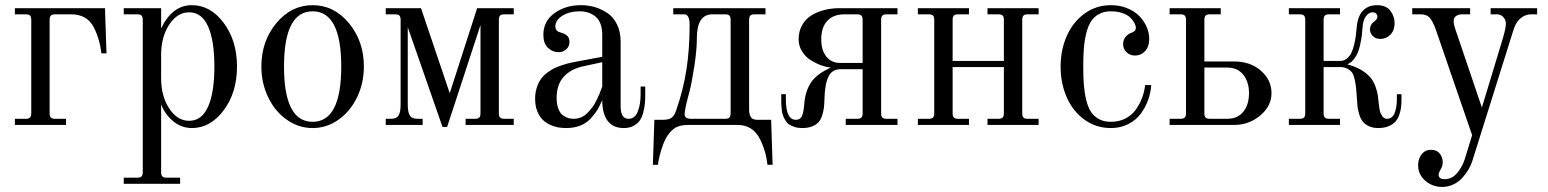

<svg xmlns="http://www.w3.org/2000/svg" viewBox="-20 -488 6048 750"><path d="M38.1 0V-23.9H80.1Q92.3 -23.9 97.2 -28.8Q102.1 -33.7 102.1 -45.9V-410.2Q102.1 -422.4 97.2 -427.2Q92.3 -432.1 80.1 -432.1H38.1V-456.1H390.1L396 -279.8H376Q370.1 -334 346.2 -381.8Q319.8 -432.1 257.8 -432.1H195.8Q183.6 -432.1 178.7 -427.2Q173.8 -422.4 173.8 -410.2V-45.9Q173.8 -33.7 178.7 -28.8Q183.6 -23.9 195.8 -23.9H237.8V0Z M718.8 -439.9Q672.4 -439.9 640.9 -391.6Q609.4 -343.3 609.4 -273.9V-182.1Q609.4 -112.8 640.9 -64.5Q672.4 -16.1 718.8 -16.1Q768.1 -16.1 792.7 -71Q817.4 -126 817.4 -228Q817.4 -330.1 792.7 -385Q768.1 -439.9 718.8 -439.9ZM729.5 -467.8Q802.2 -467.8 854 -398.4Q905.8 -329.1 905.8 -228Q905.8 -127 854 -57.4Q802.2 12.2 729.5 12.2Q689 12.2 656.7 -14.4Q624.5 -41 609.4 -80.1V184.1Q609.4 196.3 614.3 201.2Q619.1 206.1 631.3 206.1H683.6V230H463.4V206.1H515.6Q527.8 206.1 532.7 201.2Q537.6 196.3 537.6 184.1V-410.2Q537.6 -422.4 532.7 -427.2Q527.8 -432.1 515.6 -432.1H463.4V-456.1H609.4V-377Q652.8 -467.8 729.5 -467.8Z M1313 -228Q1313 -443.8 1201.2 -443.8Q1089.4 -443.8 1089.4 -228Q1089.4 -12.2 1201.2 -12.2Q1313 -12.2 1313 -228ZM1401.4 -228Q1401.4 -163.1 1374.8 -107.9Q1348.1 -52.7 1302 -20.3Q1255.9 12.2 1201.2 12.2Q1146.5 12.2 1100.3 -20.3Q1054.2 -52.7 1027.6 -107.9Q1001 -163.1 1001 -228Q1001 -327.1 1059.3 -397.5Q1117.7 -467.8 1201.2 -467.8Q1284.7 -467.8 1343 -397.5Q1401.4 -327.1 1401.4 -228Z M1486.8 0V-23.9H1506.8Q1529.3 -23.9 1537.1 -37.4Q1544.9 -50.8 1544.9 -78.1V-410.2Q1544.9 -422.4 1540 -427.2Q1535.2 -432.1 1522.9 -432.1H1486.8V-456.1H1624.5L1736.8 -124L1843.8 -456.1H1986.8V-432.1H1950.7Q1938.5 -432.1 1933.6 -427.2Q1928.7 -422.4 1928.7 -410.2V-45.9Q1928.7 -33.7 1933.6 -28.8Q1938.5 -23.9 1950.7 -23.9H1986.8V0H1798.8V-23.9H1835Q1847.2 -23.9 1852.1 -28.8Q1856.9 -33.7 1856.9 -45.9V-390.1L1726.6 7.8H1708.5L1572.8 -381.8V-78.1Q1572.8 -50.8 1580.6 -37.4Q1588.4 -23.9 1610.8 -23.9H1630.9V0Z M2332.5 -245.1 2258.3 -229Q2210 -218.8 2182.1 -188.2Q2154.3 -157.7 2154.3 -106Q2154.3 -80.1 2161.4 -62.3Q2168.5 -44.4 2179.9 -36.9Q2191.4 -29.3 2200.7 -26.6Q2210 -23.9 2220.2 -23.9Q2235.4 -23.9 2249.3 -29.5Q2263.2 -35.2 2273.9 -46.1Q2284.7 -57.1 2293.2 -68.1Q2301.8 -79.1 2309.8 -95.7Q2317.9 -112.3 2322.3 -123Q2326.7 -133.8 2332.5 -149.9ZM2500.5 -149.9V-120.1Q2500.5 -98.1 2498.8 -81.1Q2497.1 -64 2491.9 -45.7Q2486.8 -27.3 2477.8 -15.4Q2468.8 -3.4 2453.1 4.4Q2437.5 12.2 2416.5 12.2Q2374.5 12.2 2353.5 -16.1Q2332.5 -44.4 2332.5 -97.2Q2323.2 -74.7 2313.2 -58.3Q2303.2 -42 2286.9 -24.4Q2270.5 -6.8 2246.3 2.7Q2222.2 12.2 2191.4 12.2Q2174.8 12.2 2158.9 9.3Q2143.1 6.3 2126.5 -1.7Q2109.9 -9.8 2097.9 -22.2Q2085.9 -34.7 2078.1 -55.2Q2070.3 -75.7 2070.3 -102.1Q2070.3 -125 2076.4 -144.3Q2082.5 -163.6 2091.6 -177.2Q2100.6 -190.9 2115.5 -202.4Q2130.4 -213.9 2143.8 -220.7Q2157.2 -227.5 2176.3 -233.6Q2195.3 -239.7 2208.5 -242.7Q2221.7 -245.6 2240.2 -249L2332.5 -266.1V-351.1Q2332.5 -399.9 2307.6 -421.9Q2282.7 -443.8 2243.7 -443.8Q2205.1 -443.8 2177.2 -426.8Q2149.4 -409.7 2149.4 -384.8Q2149.4 -366.7 2167.5 -361.8Q2174.8 -359.9 2179.7 -357.9Q2184.6 -356 2191.2 -351.8Q2197.8 -347.7 2201.2 -340.6Q2204.6 -333.5 2204.6 -324.2Q2204.6 -307.1 2192.4 -295.7Q2180.2 -284.2 2161.6 -284.2Q2138.2 -284.2 2120.4 -301.3Q2102.5 -318.4 2102.5 -352.1Q2102.5 -405.3 2145.8 -436.5Q2189 -467.8 2249.5 -467.8Q2277.3 -467.8 2303.5 -460.2Q2329.6 -452.6 2352.8 -437Q2376 -421.4 2390.1 -392.8Q2404.3 -364.3 2404.3 -326.2V-74.2Q2404.3 -23.9 2434.6 -23.9Q2460 -23.9 2471.2 -52Q2482.4 -80.1 2482.4 -120.1V-149.9Z M2530.3 155.8 2536.1 -20H2569.8Q2593.3 -20 2604 -28.6Q2614.7 -37.1 2621.1 -56.2Q2649.4 -138.2 2661.6 -217.3Q2673.8 -296.4 2673.8 -392.1Q2673.8 -432.1 2651.9 -432.1H2609.9V-456.1H2970.2V-432.1H2928.2Q2916 -432.1 2911.1 -427.2Q2906.2 -422.4 2906.2 -410.2V-56.2Q2907.2 -37.6 2914.3 -28.8Q2921.4 -20 2938 -20H2992.2L2998 155.8H2978Q2972.2 102.1 2948.2 54.2Q2919.9 0 2860.8 0H2668.9Q2632.8 0 2613.3 14.2Q2593.8 28.3 2580.1 54.2Q2569.3 75.7 2562 101.1Q2554.7 126.5 2552.2 141.1L2550.3 155.8ZM2654.3 -42Q2654.3 -32.7 2660.9 -28.3Q2667.5 -23.9 2676.3 -23.9H2812Q2824.2 -23.9 2829.1 -28.8Q2834 -33.7 2834 -45.9V-410.2Q2834 -422.4 2829.1 -427.2Q2824.2 -432.1 2812 -432.1H2763.2Q2702.1 -432.1 2702.1 -339.8Q2702.1 -292.5 2691.9 -226.6Q2681.6 -160.6 2671.9 -125Q2654.3 -60.1 2654.3 -42Z M3031.7 -120.1H3049.8V-100.1Q3049.8 -20 3088.9 -20Q3106 -20 3112.5 -34.4Q3119.1 -48.8 3121.6 -81.1Q3125 -129.9 3147 -164.3Q3168.9 -198.7 3225.6 -224.1Q3210 -225.1 3189.7 -232.2Q3169.4 -239.3 3148.7 -251.7Q3127.9 -264.2 3113.8 -286.1Q3099.6 -308.1 3099.6 -334Q3099.6 -365.7 3113.3 -389.9Q3127 -414.1 3150.1 -428.2Q3173.3 -442.4 3201.2 -449.2Q3229 -456.1 3259.8 -456.1H3485.8V-432.1H3443.8Q3431.6 -432.1 3426.8 -427.2Q3421.9 -422.4 3421.9 -410.2V-45.9Q3421.9 -33.7 3426.8 -28.8Q3431.6 -23.9 3443.8 -23.9H3485.8V0H3283.7V-23.9H3327.6Q3339.8 -23.9 3344.7 -28.8Q3349.6 -33.7 3349.6 -45.9V-217.8H3263.7Q3230.5 -217.8 3216.3 -189Q3202.1 -160.2 3200.7 -104Q3200.2 -81.5 3198.2 -66.2Q3196.3 -50.8 3190.9 -34.9Q3185.5 -19 3176.3 -9.5Q3167 0 3151.4 6.1Q3135.7 12.2 3113.8 12.2Q3096.7 12.2 3083.5 7.8Q3070.3 3.4 3061.8 -2.4Q3053.2 -8.3 3047.1 -19Q3041 -29.8 3038.1 -38.1Q3035.2 -46.4 3033.7 -59.8Q3032.2 -73.2 3032 -80.3Q3031.7 -87.4 3031.7 -100.1ZM3278.8 -432.1Q3235.4 -432.1 3211.7 -406.7Q3188 -381.3 3188 -334Q3188 -291.5 3208 -266.8Q3228 -242.2 3260.7 -242.2H3349.6V-410.2Q3349.6 -422.4 3344.7 -427.2Q3339.8 -432.1 3327.6 -432.1Z M3565.4 0V-23.9H3607.4Q3619.6 -23.9 3624.5 -28.8Q3629.4 -33.7 3629.4 -45.9V-410.2Q3629.4 -422.4 3624.5 -427.2Q3619.6 -432.1 3607.4 -432.1H3565.4V-456.1H3765.1V-432.1H3723.1Q3710.9 -432.1 3706.1 -427.2Q3701.2 -422.4 3701.2 -410.2V-250H3901.4V-410.2Q3901.4 -422.4 3896.5 -427.2Q3891.6 -432.1 3879.4 -432.1H3837.4V-456.1H4037.1V-432.1H3995.1Q3982.9 -432.1 3978 -427.2Q3973.1 -422.4 3973.1 -410.2V-45.9Q3973.1 -33.7 3978 -28.8Q3982.9 -23.9 3995.1 -23.9H4037.1V0H3837.4V-23.9H3879.4Q3891.6 -23.9 3896.5 -28.8Q3901.4 -33.7 3901.4 -45.9V-226.1H3701.2V-45.9Q3701.2 -33.7 3706.1 -28.8Q3710.9 -23.9 3723.1 -23.9H3765.1V0Z M4319.3 -467.8Q4354.5 -467.8 4383.5 -455.8Q4412.6 -443.8 4430.9 -424.8Q4449.2 -405.8 4459.2 -382.8Q4469.2 -359.9 4469.2 -336.9Q4469.2 -305.7 4453.1 -288.3Q4437 -271 4414.1 -271Q4394 -271 4380.6 -283.9Q4367.2 -296.9 4367.2 -314.9Q4367.2 -333 4377.4 -344.7Q4387.7 -356.4 4401.4 -360.8Q4417 -365.7 4417 -378.9Q4417 -387.2 4411.6 -397.7Q4406.2 -408.2 4395.5 -418.9Q4384.8 -429.7 4364.7 -436.8Q4344.7 -443.8 4319.3 -443.8Q4292.5 -443.8 4273.2 -433.3Q4253.9 -422.9 4242.2 -405Q4230.5 -387.2 4223.4 -358.9Q4216.3 -330.6 4213.9 -300Q4211.4 -269.5 4211.4 -228Q4211.4 -186.5 4213.9 -156Q4216.3 -125.5 4223.1 -97.2Q4230 -68.8 4241.7 -51Q4253.4 -33.2 4272.9 -22.7Q4292.5 -12.2 4319.3 -12.2Q4351.1 -12.2 4376.2 -25.1Q4401.4 -38.1 4416.7 -59.8Q4432.1 -81.5 4441.2 -105.5Q4450.2 -129.4 4453.1 -155.8H4477.1Q4475.1 -126 4464.8 -97.4Q4454.6 -68.8 4436 -43.7Q4417.5 -18.6 4387.2 -3.2Q4356.9 12.2 4319.3 12.2Q4261.7 12.2 4216.6 -20.3Q4171.4 -52.7 4147.2 -107.4Q4123 -162.1 4123 -228Q4123 -293.9 4147.5 -348.4Q4171.9 -402.8 4217 -435.3Q4262.2 -467.8 4319.3 -467.8Z M4684.6 -248H4800.8Q4863.8 -248 4905.3 -211.9Q4946.8 -175.8 4946.8 -124Q4946.8 -73.7 4902.8 -36.9Q4858.9 0 4800.8 0H4548.8V-23.9H4590.8Q4603 -23.9 4607.9 -28.8Q4612.8 -33.7 4612.8 -45.9V-410.2Q4612.8 -422.4 4607.9 -427.2Q4603 -432.1 4590.8 -432.1H4548.8V-456.1H4748.5V-432.1H4706.5Q4694.3 -432.1 4689.5 -427.2Q4684.6 -422.4 4684.6 -410.2ZM4684.6 -224.1V-45.9Q4684.6 -33.7 4689.5 -28.8Q4694.3 -23.9 4706.5 -23.9H4772.9Q4814.9 -23.9 4836.9 -51.8Q4858.9 -79.6 4858.9 -124Q4858.9 -168 4836.7 -196Q4814.5 -224.1 4772.9 -224.1Z M5454.6 -120.1V-100.1Q5454.6 -83.5 5453.1 -70.3Q5451.7 -57.1 5446.3 -40.8Q5440.9 -24.4 5431.6 -13.7Q5422.4 -2.9 5405 4.6Q5387.7 12.2 5363.8 12.2Q5343.3 12.2 5327.9 5.1Q5312.5 -2 5304.2 -12Q5295.9 -22 5290.5 -38.1Q5285.2 -54.2 5283.4 -67.1Q5281.7 -80.1 5280.8 -98.1Q5278.8 -127.9 5277.3 -143.3Q5275.9 -158.7 5271.7 -177.5Q5267.6 -196.3 5261 -205.1Q5254.4 -213.9 5242.7 -220Q5231 -226.1 5214.4 -226.1H5150.4V-45.9Q5150.4 -33.7 5155.3 -28.8Q5160.2 -23.9 5172.4 -23.9H5214.4V0H5014.6V-23.9H5056.6Q5068.8 -23.9 5073.7 -28.8Q5078.6 -33.7 5078.6 -45.9V-410.2Q5078.6 -422.4 5073.7 -427.2Q5068.8 -432.1 5056.6 -432.1H5014.6V-456.1H5214.4V-432.1H5172.4Q5160.2 -432.1 5155.3 -427.2Q5150.4 -422.4 5150.4 -410.2V-250H5215.3Q5230 -250 5241.2 -259.3Q5252.4 -268.6 5258.5 -280.8Q5264.6 -293 5269.5 -313.5Q5274.4 -334 5276.1 -347.9Q5277.8 -361.8 5279.8 -382.8Q5284.2 -426.8 5304.9 -447.3Q5325.7 -467.8 5358.4 -467.8Q5394.5 -467.8 5411.1 -446Q5427.7 -424.3 5427.7 -397Q5427.7 -369.6 5411.4 -352.8Q5395 -335.9 5372.6 -335.9Q5354 -335.9 5342.8 -346.9Q5331.5 -357.9 5331.5 -373Q5331.5 -391.6 5347.7 -403.8Q5360.4 -412.1 5360.4 -422.9Q5360.4 -429.7 5355.7 -434.8Q5351.1 -439.9 5341.8 -439.9Q5327.1 -439.9 5315.9 -425Q5304.7 -410.2 5302.7 -383.8Q5301.3 -364.3 5299.8 -351.3Q5298.3 -338.4 5293.9 -317.1Q5289.6 -295.9 5283.7 -282Q5277.8 -268.1 5267.3 -255.1Q5256.8 -242.2 5242.7 -236.8Q5306.2 -219.7 5336.4 -181.2Q5346.7 -168 5353.3 -148.9Q5359.9 -129.9 5361.8 -116.9Q5363.8 -104 5365.7 -84Q5367.7 -66.4 5369.9 -55.7Q5372.1 -44.9 5379.4 -34.4Q5386.7 -23.9 5398.4 -23.9Q5410.6 -23.9 5418.7 -32.2Q5426.8 -40.5 5430.4 -54Q5434.1 -67.4 5435.3 -78.1Q5436.5 -88.9 5436.5 -100.1V-120.1Z M5984.4 -456.1V-432.1H5961.4Q5939.5 -432.1 5920.7 -417.5Q5901.9 -402.8 5892.6 -373L5730.5 143.1Q5725.1 159.7 5715.3 175.8Q5705.6 191.9 5691.4 207.5Q5677.2 223.1 5656.7 232.7Q5636.2 242.2 5613.3 242.2Q5575.2 242.2 5547.4 217.8Q5519.5 193.4 5519.5 157.2Q5519.5 132.8 5533 115Q5546.4 97.2 5570.3 97.2Q5592.8 97.2 5604.2 112.1Q5615.7 127 5615.7 146Q5615.7 159.7 5607.7 173.3Q5599.6 187 5599.6 193.8Q5599.6 211.9 5623.5 211.9Q5652.3 211.9 5672.9 186.8Q5693.4 161.6 5702.6 130.9L5730.5 40L5588.4 -373Q5577.1 -404.3 5565.2 -418.2Q5553.2 -432.1 5529.3 -432.1H5496.6V-456.1H5722.7V-432.1H5690.4Q5678.2 -432.1 5668.5 -425.8Q5658.7 -419.4 5658.7 -408.2Q5657.2 -396.5 5664.6 -375L5768.6 -67.9L5851.6 -341.8Q5862.3 -379.4 5862.3 -396Q5862.3 -410.2 5852.5 -421.1Q5842.8 -432.1 5826.7 -432.1H5802.7V-456.1Z"/></svg>

Font: Flanker Steampunk
Style: Regular
Weight: 400
Designer: Alexey Kryukov, Leonardo Di Lena
Foundry: Alexey Kryukov, Leonardo Di Lena
Version: 1.210